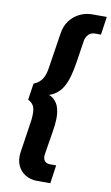

<svg xmlns="http://www.w3.org/2000/svg" viewBox="-105 -832 626 1084"><g transform="rotate(10 208.0 -290.0)"><path d="M312 -626Q316 -647 330 -661.5Q344 -676 367 -676H401L416 -780H333Q295 -780 261 -763.5Q227 -747 204 -716Q181 -685 175 -641L145 -448Q139 -400 122.5 -375Q106 -350 74 -337L60 -243Q89 -228 96 -203.5Q103 -179 98 -133L69 60Q64 103 78.5 134Q93 165 122 182.5Q151 200 188 200H265L280 95H245Q230 95 220.5 88.5Q211 82 207.5 70.5Q204 59 206 46L228 -90Q234 -124 235.5 -158.5Q237 -193 229 -223.5Q221 -254 197.5 -274.5Q174 -295 129 -300L126 -281Q173 -285 202.5 -304Q232 -323 249 -352.5Q266 -382 275.5 -417.5Q285 -453 291 -490Z"/></g></svg>

Font: Jost SemiBold
Style: Italic
Weight: 600
Italic angle: -5°
Version: Version 3.710